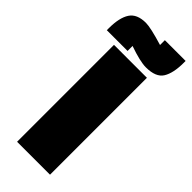

<svg xmlns="http://www.w3.org/2000/svg" viewBox="-283 -834 870 870"><g transform="rotate(45 151.5 -399.5)"><path d="M257 0H46V-621H257ZM327 -799V-787Q327 -721 305.5 -686Q284 -651 220 -651Q183 -651 109 -677V-645H-24V-658Q-24 -725 -1.5 -759.5Q21 -794 78 -794Q108 -794 194 -768V-799Z"/></g></svg>

Font: Passion One
Style: Bold
Weight: 700
Designer: Alejandro Lo Celso
Foundry: Fontstage
Version: Version 1.002